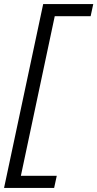

<svg xmlns="http://www.w3.org/2000/svg" viewBox="-62 -720 480 947"><path d="M-42 207 151 -700H398L385 -640H208L41 147H218L205 207Z"/></svg>

Font: Red Hat Display VF
Style: Italic
Weight: 300
Italic angle: -12°
Designer: Pentagram, MCKL
Foundry: Pentagram, MCKL
Version: Version 1.023